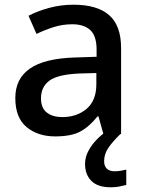

<svg xmlns="http://www.w3.org/2000/svg" viewBox="-20 -569 614 815"><path d="M292 -549Q393 -549 443.5 -504.5Q494 -460 494 -365V0H419L398 -75H394Q359 -31 320.5 -10.5Q282 10 214 10Q141 10 93 -29.5Q45 -69 45 -153Q45 -235 107 -278Q169 -321 298 -325L390 -328V-358Q390 -417 363 -441.5Q336 -466 287 -466Q246 -466 208 -454Q170 -442 135 -425L101 -502Q139 -522 188.5 -535.5Q238 -549 292 -549ZM317 -257Q225 -253 189.5 -226.5Q154 -200 154 -152Q154 -110 179 -91Q204 -72 244 -72Q306 -72 347.5 -107Q389 -142 389 -212V-259ZM422 115Q422 136 433.5 147Q445 158 465 158Q482 158 494.5 155.5Q507 153 516 151V216Q501 220 485.5 223Q470 226 450 226Q395 226 368 199Q341 172 341 127Q341 98 355.5 71Q370 44 392.5 21.5Q415 -1 438 -16L491 0Q458 32 440 58.5Q422 85 422 115Z"/></svg>

Font: Noto Sans Vithkuqi Medium
Style: Regular
Weight: 500
Version: Version 1.001